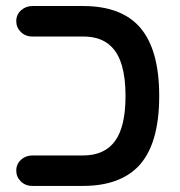

<svg xmlns="http://www.w3.org/2000/svg" viewBox="-20 -608 599 640"><path d="M510.7 -288.1Q510.7 -123 438.5 -50.8Q375 11.7 256.8 11.7H87.9Q64.5 11.7 49.3 -3.4Q34.2 -18.6 34.2 -39.1Q34.2 -61.5 50.8 -76.2Q66.4 -89.8 87.9 -89.8H256.8Q328.1 -89.8 363.3 -137.7Q398.4 -185.5 398.4 -288.1Q398.4 -406.2 351.6 -452.1Q318.4 -486.3 256.8 -486.3H87.9Q64.5 -486.3 49.3 -501.5Q34.2 -516.6 34.2 -537.1Q34.2 -559.6 50.3 -573.7Q66.4 -587.9 87.9 -587.9H256.8Q386.7 -587.9 448.7 -514.2Q510.7 -440.4 510.7 -288.1Z"/></svg>

Font: FakePearl
Style: SemiBold
Weight: 400
Version: Version 1.2